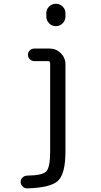

<svg xmlns="http://www.w3.org/2000/svg" viewBox="-20 -780 540 1030"><path d="M125 230.5Q111.3 230.5 101.1 220.2Q90.8 210 90.8 195.8Q90.8 181.6 101.6 171.9Q112.3 162.1 126 162.1Q209 161.1 229 138.7Q249 116.2 249 33.2V-441.4Q249 -452.1 238.3 -452.1H164.1Q150.4 -452.1 140.1 -461.9Q129.9 -471.7 129.9 -485.8Q129.9 -500 140.1 -509.8Q150.4 -519.5 164.1 -519.5H246.1Q281.2 -519.5 306.2 -494.6Q331.1 -469.7 331.1 -434.6V33.2Q331.1 150.4 292 189Q252.9 227.5 125 230.5ZM228.5 -709Q228.5 -730.5 243.7 -745.1Q258.8 -759.8 279.8 -759.8Q300.8 -759.8 315.9 -745.1Q331.1 -730.5 331.1 -709V-691.4Q331.1 -669.9 315.9 -654.8Q300.8 -639.6 279.8 -639.6Q258.8 -639.6 243.7 -654.8Q228.5 -669.9 228.5 -691.4Z"/></svg>

Font: Rounded-X Mgen+ 1m regular
Style: Regular
Weight: 400
Designer: [Source Han Sans]
Ryoko NISHIZUKA  (kana & ideographs); Paul D. Hunt (Latin, Greek & Cyrillic); Wenlong ZHANG  (bopomofo
Version: Version 1.059.20150602